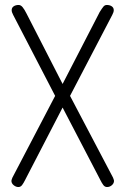

<svg xmlns="http://www.w3.org/2000/svg" viewBox="-20 -752 505 773"><path d="M82 -29Q75 -15 69 -7Q63 1 54 1Q44 1 35 -6.5Q26 -14 26 -24Q26 -27 30 -37L202 -366L33 -692Q27 -703 27 -711Q27 -721 35 -726.5Q43 -732 55 -732Q64 -732 71.5 -722.5Q79 -713 87 -697L232 -414L378 -697L381 -703Q391 -719 396.5 -725.5Q402 -732 410 -732Q422 -732 430 -726.5Q438 -721 438 -711Q438 -703 432 -692L262 -366L435 -37Q439 -27 439 -24Q439 -14 430.5 -6.5Q422 1 411 1Q402 1 396 -7Q390 -15 383 -29L381 -33L232 -319L84 -33Q83 -31 82 -29Z"/></svg>

Font: Dosis
Style: Regular
Weight: 400
Designer: Edgar Tolentino, Pablo Impallari, Igino Marini
Foundry: Edgar Tolentino, Pablo Impallari, Igino Marini
Version: Version 1.007;Glyphs 3.1.1 (3134)